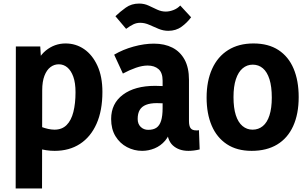

<svg xmlns="http://www.w3.org/2000/svg" viewBox="-20 -830 1730 1078"><path d="M68 228 69 -569H206L215 -421H165Q188 -506 237 -546Q286 -586 348 -586Q406 -586 452.5 -554Q499 -522 527 -461Q555 -400 555 -314Q555 -209 522 -135Q489 -61 429 -22Q369 17 287 17Q240 17 195 3.5Q150 -10 97 -38L211 -118Q232 -110 251 -106Q270 -102 286 -102Q328 -102 354 -128Q380 -154 392 -201.5Q404 -249 404 -312Q404 -365 391.5 -399.5Q379 -434 358 -451.5Q337 -469 310 -469Q284 -469 263 -453Q242 -437 229.5 -404.5Q217 -372 217 -323L216 228Z M917 -114H941Q932 -69 907 -40Q882 -11 848 3Q814 17 778 17Q733 17 693 -4Q653 -25 628.5 -65Q604 -105 604 -162Q604 -249 670.5 -298.5Q737 -348 851 -348Q871 -348 903.5 -346.5Q936 -345 959 -340V-244Q934 -248 911.5 -249.5Q889 -251 860 -251Q824 -251 800 -241.5Q776 -232 764.5 -212.5Q753 -193 753 -162Q753 -134 770 -117.5Q787 -101 812 -101Q841 -101 858.5 -113Q876 -125 884.5 -152Q893 -179 893 -223V-377Q893 -422 870 -442Q847 -462 809 -462Q779 -462 743 -449.5Q707 -437 670 -417L621 -523Q670 -552 730 -568.5Q790 -585 844 -585Q904 -585 948 -562.5Q992 -540 1016.5 -495Q1041 -450 1041 -382V-151Q1041 -123 1050 -110.5Q1059 -98 1081 -98Q1084 -98 1088.5 -98Q1093 -98 1097 -99L1101 9Q1085 13 1068.5 15Q1052 17 1038 17Q984 17 950.5 -13.5Q917 -44 917 -114ZM992 -799 1053 -733Q1031 -703 999.5 -680Q968 -657 925 -657Q897 -657 870.5 -668Q844 -679 818.5 -690.5Q793 -702 767 -702Q747 -702 729 -693.5Q711 -685 688 -668L628 -739Q654 -764 686 -787Q718 -810 761 -810Q790 -810 814.5 -798.5Q839 -787 862.5 -776Q886 -765 911 -765Q931 -765 953.5 -773.5Q976 -782 992 -799Z M1506 -282Q1506 -344 1493 -385Q1480 -426 1456 -446.5Q1432 -467 1399 -467Q1367 -467 1342.5 -446.5Q1318 -426 1304.5 -385.5Q1291 -345 1291 -285Q1291 -224 1304 -183.5Q1317 -143 1341.5 -122.5Q1366 -102 1398 -102Q1431 -102 1455.5 -122Q1480 -142 1493 -182.5Q1506 -223 1506 -282ZM1657 -285Q1657 -190 1626 -122Q1595 -54 1536 -18.5Q1477 17 1393 17Q1310 17 1253.5 -20.5Q1197 -58 1168.5 -125Q1140 -192 1140 -282Q1140 -375 1171 -443.5Q1202 -512 1261 -549Q1320 -586 1403 -586Q1487 -586 1543.5 -549Q1600 -512 1628.5 -444.5Q1657 -377 1657 -285Z"/></svg>

Font: Yaldevi
Style: Bold
Weight: 700
Designer: Sol Matas, Rajitha Manaperi, Kosala Senevirathne
Foundry: Mooniak
Version: Version 1.100